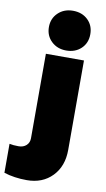

<svg xmlns="http://www.w3.org/2000/svg" viewBox="-159 -851 632 1142"><g transform="rotate(10 156.5 -280.0)"><path d="M71 -10V-520H301V20Q301 119 242.5 179.5Q184 240 89 240Q14 240 -49 220V45Q-26 50 6 50Q35 50 53 33.5Q71 17 71 -10ZM61 -680Q61 -732 96.5 -766Q132 -800 186 -800Q241 -800 276 -766.5Q311 -733 311 -680Q311 -627 276 -593.5Q241 -560 186 -560Q132 -560 96.5 -594Q61 -628 61 -680Z"/></g></svg>

Font: Metropolitano Black
Style: Regular
Weight: 900
Designer: Fonts by Alex Slobzheninov & Chris M. Simpson / Changes by Cristiano Sobral
Foundry: Fonts by Alex Slobzheninov & Chris M. Simpson / Changes by Cristiano Sobral
Version: Version 1.00;August 30, 2020;FontCreator 13.0.0.2681 64-bit